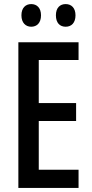

<svg xmlns="http://www.w3.org/2000/svg" viewBox="-20 -921 449 941"><path d="M85 -846C85 -809 106 -790 133 -790C161 -790 181 -809 181 -846C181 -882 161 -901 133 -901C106 -901 85 -883 85 -846ZM254 -846C254 -809 273 -790 302 -790C330 -790 350 -809 350 -846C350 -882 330 -901 302 -901C274 -901 254 -883 254 -846ZM365 0V-89H170V-328H353V-416H170V-627H365V-714H70V0Z"/></svg>

Font: Noto Sans Myanmar ExtraCondensed Medium
Style: Regular
Weight: 500
Width: 2
Designer: Monotype Design Team
Foundry: Monotype Imaging Inc.
Version: Version 2.107